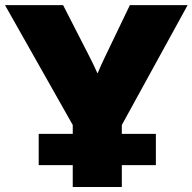

<svg xmlns="http://www.w3.org/2000/svg" viewBox="-20 -748 770 768"><path d="M271 0V-248L0 -727.5H232.4L336.9 -523.4Q345.7 -506.3 354 -489Q362.3 -471.7 370.1 -454.1Q377.4 -471.7 385.3 -489Q393.1 -506.3 401.4 -523.4L499.5 -727.5H730.5L467.3 -248V0ZM134.8 -87.4V-212.4H603.5V-87.4Z"/></svg>

Font: Inter Display Black
Style: Regular
Weight: 900
Designer: Rasmus Andersson
Foundry: rsms
Version: Version 4.000;git-a52131595